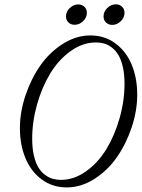

<svg xmlns="http://www.w3.org/2000/svg" viewBox="-20 -837 643 871"><path d="M489.3 -724.1Q472.2 -724.1 460.9 -735.1Q449.7 -746.1 449.7 -762.2Q449.7 -784.2 466.8 -800.8Q483.9 -817.4 505.4 -817.4Q522.9 -817.4 533.9 -806.4Q544.9 -795.4 544.9 -778.8Q544.9 -757.3 527.8 -740.7Q510.7 -724.1 489.3 -724.1ZM318.4 -724.6Q301.3 -724.6 290.3 -735.4Q279.3 -746.1 279.3 -762.7Q279.3 -784.2 296.4 -800.5Q313.5 -816.9 335 -816.9Q352.1 -816.9 363 -806.2Q374 -795.4 374 -778.8Q374 -757.3 357.2 -741Q340.3 -724.6 318.4 -724.6ZM70.3 -255.4Q70.3 -328.6 95.5 -403.8Q120.6 -479 162.6 -539.3Q204.6 -599.6 264.9 -637.9Q325.2 -676.3 390.1 -676.3Q455.1 -676.3 503.9 -639.9Q552.7 -603.5 577.6 -543.2Q602.5 -482.9 602.5 -407.7Q602.5 -334.5 577.4 -259.3Q552.2 -184.1 510.3 -123.8Q468.3 -63.5 408 -25.1Q347.7 13.2 282.7 13.2Q217.8 13.2 168.9 -23.2Q120.1 -59.6 95.2 -120.1Q70.3 -180.7 70.3 -255.4ZM256.3 -21Q315.9 -21 370.6 -60.1Q425.3 -99.1 462.9 -161.1Q500.5 -223.1 522.7 -301.5Q544.9 -379.9 544.9 -457.5Q544.9 -500.5 537.1 -533.9Q529.3 -567.4 516.8 -587.9Q504.4 -608.4 487.1 -621.6Q469.7 -634.8 452.1 -639.6Q434.6 -644.5 415 -644.5Q355.5 -644.5 300.8 -605.5Q246.1 -566.4 208.3 -504.2Q170.4 -441.9 148.2 -363.5Q126 -285.2 126 -207.5Q126 -164.6 133.8 -131.3Q141.6 -98.1 154.1 -77.6Q166.5 -57.1 184.1 -43.9Q201.7 -30.8 219.2 -25.9Q236.8 -21 256.3 -21Z"/></svg>

Font: Elstob Light
Style: Italic
Weight: 300
Italic angle: -20°
Designer: Peter S. Baker
Version: Version 1.015